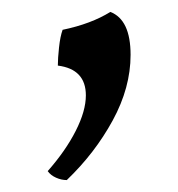

<svg xmlns="http://www.w3.org/2000/svg" viewBox="-20 -117 299 322"><path d="M92 185Q83 185 74 181Q65 177 60 170Q90 136 107 102.5Q124 69 124 43Q124 -1 77 -7Q77 -19 79 -37.5Q81 -56 85 -67Q133 -77 165 -97Q199 -84 199 -25Q199 30 169 85Q139 140 92 185Z"/></svg>

Font: Vollkorn SC
Style: Regular
Weight: 400
Designer: Friedrich Althausen
Foundry: Friedrich Althausen
Version: Version 4.015